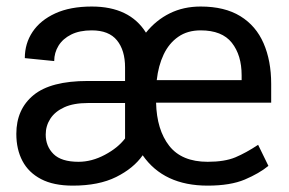

<svg xmlns="http://www.w3.org/2000/svg" viewBox="-20 -558 884 588"><path d="M720 -312.5V-327.5Q720 -389 690 -427Q660 -465 594.5 -465Q554 -465 525.8 -445.2Q497.5 -425.5 481.2 -391.2Q465 -357 460 -312.5ZM220.5 -62.5Q261 -62.5 301 -83.8Q341 -105 363 -134V-242.5H249.5Q205.5 -242.5 177 -229.5Q148.5 -216.5 134.2 -194.5Q120 -172.5 120 -146Q120 -110 144 -86.2Q168 -62.5 220.5 -62.5ZM616 10.5Q481.5 10.5 417 -82.5Q389 -42.5 335.8 -16Q282.5 10.5 203 10.5Q144 10.5 105.8 -9.5Q67.5 -29.5 48.8 -65Q30 -100.5 30 -148Q30 -223.5 82.8 -266.8Q135.5 -310 248.5 -310H363V-351.5Q363 -404 338.2 -434.5Q313.5 -465 261 -465Q223.5 -465 198 -452.2Q172.5 -439.5 159.2 -418Q146 -396.5 146 -371L56 -380Q56 -425 79.8 -460.5Q103.5 -496 149.2 -517Q195 -538 261 -538Q377 -538 427 -458Q458 -496.5 500 -517.2Q542 -538 594.5 -538Q668 -538 716 -508.5Q764 -479 787.2 -425.5Q810.5 -372 810.5 -301V-243.5H458Q460 -160.5 498.2 -111.5Q536.5 -62.5 616 -62.5Q668 -62.5 700.8 -76.2Q733.5 -90 770.5 -114.5L802 -50Q774 -27 729.8 -8.2Q685.5 10.5 616 10.5Z"/></svg>

Font: Roberto Sans
Style: Regular
Weight: 400
Designer: Google (font) & Cristiano Sobral (main changes)
Version: Version 1.500; ttfautohint (v1.8.4.7-5d5b-dirty)